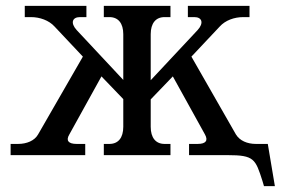

<svg xmlns="http://www.w3.org/2000/svg" viewBox="-20 -526 962 651"><path d="M780 -70 629 -334 725 -436C744 -457 774 -468 805 -468H826V-506H617V-468H639C665 -468 672 -448 650 -424L491 -254V-410C491 -447 508 -468 538 -468H558V-506H332V-468H351C381 -468 398 -447 398 -410V-255L240 -424C218 -448 225 -468 251 -468H273V-506H64V-468H85C115 -468 146 -457 165 -436L261 -334L109 -70C97 -49 71 -38 41 -38H16V0H269V-38H240C211 -38 203 -50 215 -70L324 -267L398 -190V-96C398 -59 381 -38 351 -38H332V0H558V-38H538C508 -38 491 -59 491 -96V-189L566 -267L675 -70C686 -50 679 -38 650 -38H621V0H752C842 0 846 13 870 88L875 105H912L888 -38H874H848C818 -38 793 -49 780 -70Z"/></svg>

Font: LT Superior Serif Medium
Style: Regular
Weight: 500
Designer: Daniel Lyons
Foundry: LyonsType
Version: Version 2.120;FEAKit 1.0